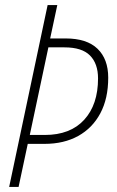

<svg xmlns="http://www.w3.org/2000/svg" viewBox="-20 -734 461 754"><path d="M16 0 167 -714H205L177 -583H238Q321 -583 363 -542.5Q405 -502 405 -429Q405 -347 374 -289Q343 -231 287 -200Q231 -169 155 -169H89L53 0ZM156 -204Q256 -204 310.5 -263.5Q365 -323 365 -426Q365 -484 333.5 -516Q302 -548 233 -548H170L97 -204Z"/></svg>

Font: Noto Sans Condensed ExtraLight
Style: Italic
Weight: 200
Width: 3
Italic angle: -12°
Designer: Monotype Design Team
Foundry: Monotype Imaging Inc.
Version: Version 2.013; ttfautohint (v1.8.4.7-5d5b)